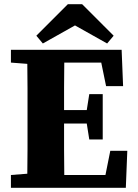

<svg xmlns="http://www.w3.org/2000/svg" viewBox="-20 -894 658 914"><path d="M371 -874 521 -724 490 -687 337 -773 184 -687 153 -724 303 -874ZM32 -596V-657H559L566 -484H485L462 -596H286Q285 -536 285 -477.5Q285 -419 285 -370H393L405 -446H469V-230H405L393 -306H285Q285 -244 285 -183Q285 -122 286 -61H482L505 -176H586L579 0H32V-61L110 -67Q111 -126 111 -185.5Q111 -245 111 -304V-353Q111 -412 111 -471.5Q111 -531 110 -590Z"/></svg>

Font: Source Serif 4 SmText
Style: Bold
Weight: 700
Designer: Frank Grießhammer
Foundry: Adobe
Version: Version 4.005;hotconv 1.1.0;makeotfexe 2.6.0